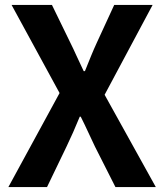

<svg xmlns="http://www.w3.org/2000/svg" viewBox="-20 -760 667 780"><path d="M222 -382 27 -740H191L265 -588Q278 -562 290.5 -534Q303 -506 320 -471H325Q339 -506 350.5 -534Q362 -562 374 -588L444 -740H600L405 -375L613 0H449L366 -164Q352 -193 338.5 -222.5Q325 -252 308 -286H304Q290 -252 277 -222.5Q264 -193 250 -164L171 0H14Z"/></svg>

Font: SpoqaHanSans-Bold
Style: Regular
Weight: 700
Designer: [Spoqa Han Sans] Dong-huui Kim \uAE40 \uB3D9 \uD718   [Noto Sans] Ryoko NISHIZUKA \u897F \u585A \u6DBC \u5B50  (kana & i
Foundry: Spoqa (http://www.spoqa-han-sans.com)
Version: Version 2.000